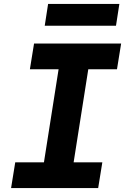

<svg xmlns="http://www.w3.org/2000/svg" viewBox="-20 -950 640 970"><path d="M36 0 57 -130H202L276 -600H131L152 -730H592L571 -600H426L352 -130H497L476 0ZM206 -820 223 -930H583L566 -820Z"/></svg>

Font: JetBrains Mono NL ExtraBold
Style: Italic
Weight: 800
Italic angle: -9°
Monospace: yes
Designer: Philipp Nurullin, Konstantin Bulenkov
Foundry: JetBrains
Version: Version 2.305; ttfautohint (v1.8.4.7-5d5b)